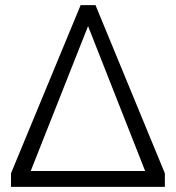

<svg xmlns="http://www.w3.org/2000/svg" viewBox="-20 -730 687 750"><path d="M624 -53V0H23V-53L295 -710H353ZM547 -62 324 -628 100 -62Z"/></svg>

Font: Boldmen
Style: Regular
Weight: 400
Designer: Matt McInerney, Pablo Impallari, Rodrigo Fuenzalida
Foundry: LIVING CONCEPT
Version: Version 1.000